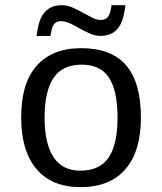

<svg xmlns="http://www.w3.org/2000/svg" viewBox="-20 -728 640 757"><path d="M535.6 -264.6Q535.6 -131.3 474.4 -60.8Q413.1 9.8 297.4 9.8Q184.1 9.8 123.8 -61.5Q63.5 -132.8 63.5 -264.6Q63.5 -400.9 125.2 -469.5Q187 -538.1 300.3 -538.1Q419.4 -538.1 477.5 -470.2Q535.6 -402.3 535.6 -264.6ZM443.4 -264.6Q443.4 -369.6 409.9 -421.4Q376.5 -473.1 301.8 -473.1Q226.1 -473.1 190.9 -420.4Q155.8 -367.7 155.8 -264.6Q155.8 -162.1 190.9 -108.6Q226.1 -55.2 296.4 -55.2Q374 -55.2 408.7 -107.4Q443.4 -159.7 443.4 -264.6ZM376 -586.4Q355.5 -586.4 335 -595.5Q314.5 -604.5 294.9 -615.5Q275.4 -626.5 256.6 -635.5Q237.8 -644.5 220.7 -644.5Q208.5 -644.5 201.2 -639.9Q193.8 -635.3 189 -626.5Q184.1 -617.7 178.7 -586.4H124.5Q129.9 -633.3 141.4 -657.2Q152.8 -681.2 172.9 -694.3Q192.9 -707.5 223.6 -707.5Q245.1 -707.5 265.6 -698.5Q286.1 -689.5 305.7 -678.5Q325.2 -667.5 343.3 -658.4Q361.3 -649.4 377.4 -649.4Q395.5 -649.4 405.3 -660.9Q415 -672.4 419.9 -707.5H474.6Q466.8 -640.1 442.6 -613.3Q418.5 -586.4 376 -586.4Z"/></svg>

Font: Liberation Mono
Style: Regular
Weight: 400
Monospace: yes
Designer: Steve Matteson
Foundry: Ascender Corporation
Version: Version 2.1.5